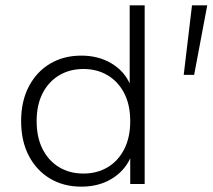

<svg xmlns="http://www.w3.org/2000/svg" viewBox="-20 -688 795 718"><path d="M284 10Q218 10 167.5 -20Q117 -50 88 -105Q59 -160 59 -235Q59 -310 88 -365Q117 -420 167.5 -450Q218 -480 284 -480Q347 -480 395 -452Q443 -424 465 -376V-668H521V0H467V-96Q445 -48 397 -19Q349 10 284 10ZM292 -39Q343 -39 382.5 -62.5Q422 -86 444.5 -130Q467 -174 467 -235Q467 -296 444.5 -339.5Q422 -383 382.5 -406.5Q343 -430 292 -430Q241 -430 201.5 -406.5Q162 -383 139.5 -339.5Q117 -296 117 -235Q117 -174 139.5 -130Q162 -86 201.5 -62.5Q241 -39 292 -39ZM667 -408 698 -668H755L706 -408Z"/></svg>

Font: Gantari Light
Style: Regular
Weight: 300
Designer: Anugrah Pasau
Foundry: Lafontype
Version: Version 1.000; ttfautohint (v1.8.3)